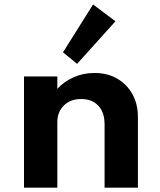

<svg xmlns="http://www.w3.org/2000/svg" viewBox="-20 -864 735 884"><path d="M90.5 0H244V-303Q244 -347.5 273.5 -377.8Q303 -408 354 -408Q404 -408 432.8 -377.2Q461.5 -346.5 461.5 -291.5V0H615V-324Q615 -385 589.5 -430.8Q564 -476.5 519.2 -502.2Q474.5 -528 415.5 -528Q362.5 -528 318 -507.8Q273.5 -487.5 244 -455V-512H90.5ZM335 -570 511.5 -766 408.5 -843.5 270 -623Z"/></svg>

Font: Spartan
Style: Bold
Weight: 700
Designer: Matt Bailey, Mirko Velimirovic
Foundry: Matt Bailey
Version: Version 1.003; ttfautohint (v1.8.3)